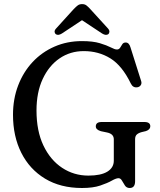

<svg xmlns="http://www.w3.org/2000/svg" viewBox="-20 -922 801 960"><path d="M655.5 -16Q655.5 18 628.5 18Q613 18 604.8 5.8Q596.5 -6.5 589.8 -18.8Q583 -31 572.5 -31Q560.5 -31 539 -18.8Q517.5 -6.5 481.2 5.8Q445 18 390 18Q282.5 18 205.2 -28.8Q128 -75.5 86.5 -158Q45 -240.5 45 -348Q45 -427.5 70.8 -494.8Q96.5 -562 143 -611.8Q189.5 -661.5 252.5 -689Q315.5 -716.5 389.5 -716.5Q444.5 -716.5 479.2 -706Q514 -695.5 534 -685Q554 -674.5 564.5 -674.5Q575 -674.5 580.5 -683.2Q586 -692 591.5 -700.8Q597 -709.5 608.5 -709.5Q625.5 -709.5 632.5 -685L686 -516Q689.5 -504.5 683.5 -495.8Q677.5 -487 666 -485.5Q644.5 -482.5 634 -504.5Q590.5 -594 531.8 -630.2Q473 -666.5 399 -666.5Q331 -666.5 277.8 -630Q224.5 -593.5 193.5 -527Q162.5 -460.5 162.5 -369.5Q162.5 -267 197.2 -194.2Q232 -121.5 290.8 -82.8Q349.5 -44 422 -44Q484.5 -44 516.8 -63.8Q549 -83.5 549 -118.5V-225.5Q549 -252.5 515.5 -259.5L484.5 -266Q459 -273.5 459 -290Q459 -312 488.5 -312H702Q731.5 -312 731.5 -290.5Q731.5 -274 709.5 -266.5L688.5 -261.5Q672 -257 663.8 -249.2Q655.5 -241.5 655.5 -225.5ZM289.5 -754.5Q270 -742.5 258.5 -751.5Q253.5 -755.5 253 -763.2Q252.5 -771 260.5 -779.5L349 -877Q360 -888.5 368.8 -895Q377.5 -901.5 390.5 -901.5Q403.5 -901.5 412 -895Q420.5 -888.5 431 -877L520 -779.5Q527.5 -771 527 -763.2Q526.5 -755.5 522 -751.5Q510 -742.5 490.5 -754.5L390 -821Z"/></svg>

Font: Fraunces 9pt Soft
Style: Regular
Weight: 400
Version: Version 1.000;[0bf87f6ff]